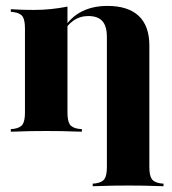

<svg xmlns="http://www.w3.org/2000/svg" viewBox="-20 -450 588 656"><path d="M137.9 -2.4Q112.9 -2.4 85.9 -2Q58.9 -1.6 16.9 0V-8.9L26.6 -9.7Q49.2 -12.9 57.3 -25Q65.3 -37.1 65.3 -66.1V-209.7H210.5V-66.1Q210.5 -37.1 218.5 -25Q226.6 -12.9 249.2 -9.7L259.7 -8.9V0Q217.7 -1.6 190.7 -2Q163.7 -2.4 137.9 -2.4ZM65.3 -209.7V-352.4Q65.3 -381.5 57.3 -393.5Q49.2 -405.6 25 -408.9L16.9 -409.7V-418.5Q41.1 -416.9 59.7 -416.5Q78.2 -416.1 96.8 -416.1Q126.6 -416.1 154 -419Q181.5 -421.8 210.5 -427.4V-418.5V-209.7ZM345.2 -209.7V-323.4Q345.2 -360.5 329.8 -377.8Q314.5 -395.2 281.5 -395.2Q253.2 -395.2 230.6 -379.4Q208.1 -363.7 187.1 -328.2L183.9 -330.6Q211.3 -383.1 251.6 -406.5Q291.9 -429.8 346.8 -429.8Q417.7 -429.8 454 -395.6Q490.3 -361.3 490.3 -294.4V-209.7ZM417.7 183.9Q392.7 183.9 365.7 184.3Q338.7 184.7 296.8 186.3V177.4L306.5 176.6Q329 173.4 337.1 161.3Q345.2 149.2 345.2 120.2V-209.7H490.3V120.2Q490.3 149.2 498.4 161.3Q506.5 173.4 529 176.6L538.7 177.4V186.3Q496.8 184.7 470.2 184.3Q443.5 183.9 417.7 183.9Z"/></svg>

Font: Playfair 144pt SemiCondensed Black
Style: Regular
Weight: 900
Width: 4
Designer: Claus Eggers Sørensen
Foundry: Claus Eggers Sørensen
Version: Version 2.203